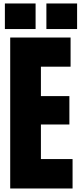

<svg xmlns="http://www.w3.org/2000/svg" viewBox="-20 -1073 459 1093"><path d="M38.1 0V-859.4H381.8V-693.4H212.9V-525.9H375V-364.3H212.9V-167.5H393.1V0ZM244.1 -907.7V-1053.2H418.9V-907.7ZM7.8 -907.7V-1053.2H182.6V-907.7Z"/></svg>

Font: webenart
Style: Regular
Weight: 400
Designer: Vernon Adams
Foundry: Vernon Adams
Version: Version 2.116; ttfautohint (v1.8.3)